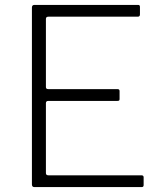

<svg xmlns="http://www.w3.org/2000/svg" viewBox="-20 -762 656 782"><path d="M110 -731Q110 -742 120 -742H543Q550 -742 550 -734V-703Q550 -694 541 -694H177Q167 -694 167 -685V-407Q167 -399 177 -399H459Q467 -399 467 -391V-359Q467 -355 465.5 -353Q464 -351 458 -351H177Q167 -351 167 -342V-57Q167 -48 177 -48H556Q565 -48 565 -40V-8Q565 -4 563 -2Q561 0 557 0H120Q110 0 110 -11V-731Z"/></svg>

Font: Libre Franklin Thin ExtraLight
Style: Regular
Weight: 250
Version: Version 3.000